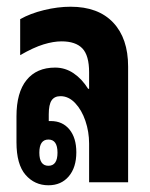

<svg xmlns="http://www.w3.org/2000/svg" viewBox="-20 -542 446 571"><path d="M124 9Q83 9 56 -22Q29 -53 29 -119V-196Q29 -267 59 -304Q89 -341 144 -341Q174 -341 199 -324Q224 -307 242 -278H245V-327Q245 -377 225 -398Q205 -419 163 -419Q139 -419 109.5 -410Q80 -401 40 -378V-485Q70 -502 111 -512Q152 -522 190 -522Q272 -522 316.5 -475Q361 -428 361 -344V0H245V-115Q245 -150 234 -182.5Q223 -215 203.5 -235.5Q184 -256 160 -256Q142 -256 133.5 -243.5Q125 -231 125 -202V-182Q128 -182 131 -182Q166 -182 186.5 -157Q207 -132 207 -89Q207 -44 184.5 -17.5Q162 9 124 9ZM124 -49Q151 -49 151 -88Q151 -127 124 -127Q97 -127 97 -88Q97 -49 124 -49Z"/></svg>

Font: Noto Sans Thai Looped UI Condensed
Style: Bold
Weight: 700
Width: 3
Designer: Cadson Demak Team
Foundry: Cadson Demak Co., Ltd.
Version: Version 1.000